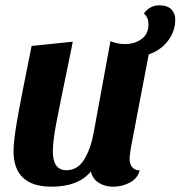

<svg xmlns="http://www.w3.org/2000/svg" viewBox="-20 -683 680 723"><path d="M99 -510 254 -526Q250 -507 249 -500Q202 -274 190.5 -211.5Q179 -149 179 -113Q179 -42 230 -42Q273 -42 298 -84Q323 -126 333 -185L396 -528Q423 -517 450 -517Q487 -517 513 -536Q539 -555 539 -590Q539 -618 522 -632Q531 -646 546 -654.5Q561 -663 580 -663Q610 -663 625 -648Q640 -633 640 -609Q640 -566 613 -530Q586 -494 540 -478L473 -127Q468 -97 468 -85Q468 -66 477.5 -54Q487 -42 506 -41Q498 -11 469 4.5Q440 20 406 20Q375 20 352 5.5Q329 -9 322 -37Q275 20 174 20Q103 20 67 -13.5Q31 -47 31 -114Q31 -151 44 -227Q57 -303 99 -510Z"/></svg>

Font: Sansita
Style: Bold Italic
Weight: 700
Italic angle: -11°
Designer: Pablo Cosgaya
Foundry: Omnibus-Type
Version: Version 1.006